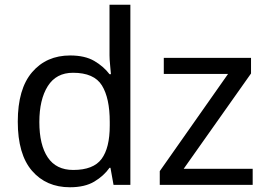

<svg xmlns="http://www.w3.org/2000/svg" viewBox="-20 -780 1125 810"><path d="M275 10Q175 10 115 -59.5Q55 -129 55 -267Q55 -405 115.5 -475.5Q176 -546 276 -546Q338 -546 377.5 -523Q417 -500 442 -467H448Q447 -480 444.5 -505.5Q442 -531 442 -546V-760H530V0H459L446 -72H442Q418 -38 378 -14Q338 10 275 10ZM289 -63Q374 -63 408.5 -109.5Q443 -156 443 -250V-266Q443 -366 410 -419.5Q377 -473 288 -473Q217 -473 181.5 -416.5Q146 -360 146 -265Q146 -169 181.5 -116Q217 -63 289 -63ZM1046 0H654V-58L942 -468H671V-536H1039V-470L755 -68H1046Z"/></svg>

Font: Go Noto Current
Style: Regular
Weight: 400
Designer: Monotype Design Team
Foundry: Monotype Imaging Inc.
Version: Version 2.007; ttfautohint (v1.8) -l 8 -r 50 -G 200 -x 14 -D